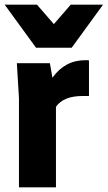

<svg xmlns="http://www.w3.org/2000/svg" viewBox="-27 -800 460 820"><path d="M338 -543Q349 -543 353 -542V-390H326Q244 -390 212 -344V0H54V-380L45 -530H186L197 -468Q250 -543 338 -543ZM-7 -780H131L203 -697L275 -780H413L279 -596H127Z"/></svg>

Font: Cooper Hewitt
Style: Bold
Weight: 711
Designer: Village Type and Design LLC
Foundry: Cooper Hewitt Smithsonian Design Museum
Version: 1.000